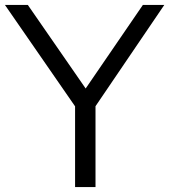

<svg xmlns="http://www.w3.org/2000/svg" viewBox="-35 -760 688 780"><path d="M632.5 -740 353 -328.5V0H270V-328L-15 -740H78L313 -400.5L545.5 -740Z"/></svg>

Font: Encode Sans Semi Expanded
Style: Regular
Weight: 400
Width: 6
Designer: Multiple Designers
Foundry: Impallari Type
Version: Version 2.000